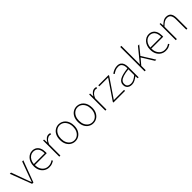

<svg xmlns="http://www.w3.org/2000/svg" viewBox="473 -2602 4423 4423"><g transform="rotate(-45 2684.0 -390.5)"><path d="M213 0 13 -527H53L177 -187Q191 -149 205 -110.5Q219 -72 232 -37H236Q250 -72 264 -110.5Q278 -149 291 -187L416 -527H453L256 0Z M766 13Q700 13 645 -20Q590 -53 557.5 -114.5Q525 -176 525 -262Q525 -327 543.5 -378Q562 -429 594.5 -465.5Q627 -502 667.5 -521Q708 -540 752 -540Q813 -540 857.5 -512Q902 -484 926.5 -429.5Q951 -375 951 -297Q951 -289 951 -280.5Q951 -272 949 -261H563Q563 -192 588.5 -137.5Q614 -83 660 -51.5Q706 -20 768 -20Q813 -20 848 -33Q883 -46 913 -68L929 -37Q899 -19 862 -3Q825 13 766 13ZM563 -294H916Q916 -401 871 -454Q826 -507 752 -507Q705 -507 664 -481.5Q623 -456 596 -408.5Q569 -361 563 -294Z M1098 0V-527H1128L1134 -428H1136Q1162 -476 1200 -508Q1238 -540 1285 -540Q1299 -540 1311 -538Q1323 -536 1336 -529L1327 -496Q1314 -501 1305 -503Q1296 -505 1280 -505Q1245 -505 1205 -473.5Q1165 -442 1134 -364V0Z M1614 13Q1551 13 1497.5 -19.5Q1444 -52 1412 -113.5Q1380 -175 1380 -262Q1380 -351 1412 -413Q1444 -475 1497.5 -507.5Q1551 -540 1614 -540Q1661 -540 1703.5 -521.5Q1746 -503 1778.5 -467.5Q1811 -432 1829.5 -380Q1848 -328 1848 -262Q1848 -175 1815.5 -113.5Q1783 -52 1730 -19.5Q1677 13 1614 13ZM1614 -20Q1670 -20 1714.5 -50.5Q1759 -81 1785 -135.5Q1811 -190 1811 -262Q1811 -335 1785 -390Q1759 -445 1714.5 -476Q1670 -507 1614 -507Q1558 -507 1513.5 -476Q1469 -445 1443.5 -390Q1418 -335 1418 -262Q1418 -190 1443.5 -135.5Q1469 -81 1513.5 -50.5Q1558 -20 1614 -20Z M2200 13Q2137 13 2083.5 -19.5Q2030 -52 1998 -113.5Q1966 -175 1966 -262Q1966 -351 1998 -413Q2030 -475 2083.5 -507.5Q2137 -540 2200 -540Q2247 -540 2289.5 -521.5Q2332 -503 2364.5 -467.5Q2397 -432 2415.5 -380Q2434 -328 2434 -262Q2434 -175 2401.5 -113.5Q2369 -52 2316 -19.5Q2263 13 2200 13ZM2200 -20Q2256 -20 2300.5 -50.5Q2345 -81 2371 -135.5Q2397 -190 2397 -262Q2397 -335 2371 -390Q2345 -445 2300.5 -476Q2256 -507 2200 -507Q2144 -507 2099.5 -476Q2055 -445 2029.5 -390Q2004 -335 2004 -262Q2004 -190 2029.5 -135.5Q2055 -81 2099.5 -50.5Q2144 -20 2200 -20Z M2598 0V-527H2628L2634 -428H2636Q2662 -476 2700 -508Q2738 -540 2785 -540Q2799 -540 2811 -538Q2823 -536 2836 -529L2827 -496Q2814 -501 2805 -503Q2796 -505 2780 -505Q2745 -505 2705 -473.5Q2665 -442 2634 -364V0Z M2861 0V-19L3183 -494H2896V-527H3230V-507L2908 -33H3241V0Z M3455 13Q3414 13 3379.5 -2Q3345 -17 3324 -48.5Q3303 -80 3303 -130Q3303 -218 3386 -263.5Q3469 -309 3647 -329Q3649 -372 3639.5 -412.5Q3630 -453 3602 -480Q3574 -507 3519 -507Q3463 -507 3418 -485Q3373 -463 3347 -443L3329 -472Q3346 -484 3374.5 -500Q3403 -516 3440.5 -528Q3478 -540 3521 -540Q3583 -540 3618.5 -512.5Q3654 -485 3668.5 -440Q3683 -395 3683 -341V0H3653L3648 -70H3645Q3605 -37 3556.5 -12Q3508 13 3455 13ZM3458 -20Q3505 -20 3550 -42.5Q3595 -65 3647 -109V-298Q3533 -286 3465.5 -263.5Q3398 -241 3369 -208.5Q3340 -176 3340 -131Q3340 -70 3375 -45Q3410 -20 3458 -20Z M3878 0V-794H3914V-194H3916L4187 -527H4229L4059 -319L4259 0H4220L4038 -292L3914 -145V0Z M4561 13Q4495 13 4440 -20Q4385 -53 4352.5 -114.5Q4320 -176 4320 -262Q4320 -327 4338.5 -378Q4357 -429 4389.5 -465.5Q4422 -502 4462.5 -521Q4503 -540 4547 -540Q4608 -540 4652.5 -512Q4697 -484 4721.5 -429.5Q4746 -375 4746 -297Q4746 -289 4746 -280.5Q4746 -272 4744 -261H4358Q4358 -192 4383.5 -137.5Q4409 -83 4455 -51.5Q4501 -20 4563 -20Q4608 -20 4643 -33Q4678 -46 4708 -68L4724 -37Q4694 -19 4657 -3Q4620 13 4561 13ZM4358 -294H4711Q4711 -401 4666 -454Q4621 -507 4547 -507Q4500 -507 4459 -481.5Q4418 -456 4391 -408.5Q4364 -361 4358 -294Z M4893 0V-527H4923L4929 -443H4931Q4972 -484 5015 -512Q5058 -540 5113 -540Q5194 -540 5233 -490.5Q5272 -441 5272 -339V0H5236V-334Q5236 -421 5206.5 -464Q5177 -507 5109 -507Q5060 -507 5019.5 -481Q4979 -455 4929 -403V0Z"/></g></svg>

Font: Noto Sans TC Thin
Style: Regular
Weight: 100
Designer: Ryoko NISHIZUKA 西塚涼子 (kana, bopomofo & ideographs); Paul D. Hunt (Latin, Greek & Cyrillic); Sandoll Communications 산돌커뮤니
Foundry: Adobe
Version: Version 2.004-H2;hotconv 1.0.118;makeotfexe 2.5.65603